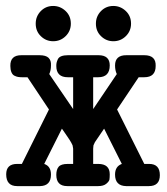

<svg xmlns="http://www.w3.org/2000/svg" viewBox="-20 -631 565 651"><path d="M1 -40Q1 -75.2 38.1 -75.2H54.2L146 -259.8L73.2 -369.1H54.2Q47.4 -369.1 41.3 -370.1Q35.2 -371.1 28.6 -374.5Q22 -377.9 18.6 -386.5Q15.1 -395 15.1 -407.2Q14.2 -444.3 53.2 -443.8H113.8Q135.7 -443.8 144.8 -434.8Q153.8 -425.8 152.8 -409.2Q152.8 -392.1 147 -379.9L228 -261.2V-369.1H210Q170.9 -369.1 170.9 -407.2Q170.9 -414.1 171.9 -418.5Q172.9 -422.9 176 -429.9Q179.2 -437 188 -440.4Q196.8 -443.8 210 -443.8H314Q352.1 -443.8 352.1 -409.2Q352.1 -369.1 313 -369.1H295.9V-261.2L376 -379.9Q370.1 -392.1 370.1 -409.2Q370.1 -444.3 409.2 -443.8H469.2Q509.3 -443.8 507.8 -407.2Q507.8 -369.1 469.2 -369.1H450.2L377 -259.8L469.2 -75.2H485.8Q522 -75.2 522 -37.1Q522 0 484.9 0H407.2Q370.1 -1 370.1 -39.1Q370.1 -66.9 393.1 -75.2L333 -194.8L301.8 -148.9L296.9 -138.2L295.9 -127V-75.2H313Q352.1 -75.2 352.1 -40Q352.1 -28.8 351.1 -22.5Q350.1 -16.1 340.6 -8.1Q331.1 0 313 0H208Q170.9 0 170.9 -38.1Q170.9 -56.2 179 -65.7Q187 -75.2 210 -75.2H228V-127L226.1 -138.2Q222.2 -147 216.1 -156.5Q210 -166 201.9 -177.5Q193.8 -189 189.9 -194.8L129.9 -75.2Q152.8 -67.4 152.8 -39.1Q152.8 -1 116.2 0H38.1Q1 0 1 -40ZM101.1 -550.8Q101.1 -575.7 118.2 -593.3Q135.3 -610.8 160.2 -610.8Q184.1 -610.8 202.1 -594Q220.2 -577.1 220.2 -550.8Q220.2 -525.9 202.6 -508.5Q185.1 -491.2 160.2 -491.2Q136.2 -491.2 118.7 -508.1Q101.1 -524.9 101.1 -550.8ZM305.2 -550.8Q305.2 -575.7 322.3 -593.3Q339.4 -610.8 364.3 -610.8Q388.2 -610.8 406.2 -594Q424.3 -577.1 424.3 -550.8Q424.3 -525.9 406.7 -508.5Q389.2 -491.2 364.3 -491.2Q340.3 -491.2 322.8 -508.1Q305.2 -524.9 305.2 -550.8Z"/></svg>

Font: CMU Typewriter Text
Style: Bold
Weight: 700
Version: Version 0.7.0